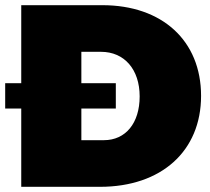

<svg xmlns="http://www.w3.org/2000/svg" viewBox="-32 -721 811 741"><path d="M363 -701H50V-400H-12V-302H50V0H354C591 0 744 -138 744 -351C744 -564 594 -701 363 -701ZM369 -180H282V-302H415V-400H282V-521H358C448 -521 507 -453 507 -349C507 -246 453 -180 369 -180Z"/></svg>

Font: Montserrat-Arabic Black
Style: Regular
Weight: 900
Designer: Mohamed Gaber
Foundry: Kief Type Foundry
Version: Version 5.008;PS 005.008;hotconv 1.0.88;makeotf.lib2.5.64775